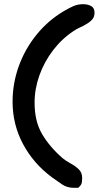

<svg xmlns="http://www.w3.org/2000/svg" viewBox="-20 -861 525 916"><path d="M332 35Q300 35 276.5 19Q253 3 228 -15Q140 -80 90 -173.5Q40 -267 40 -376Q40 -463 69.5 -545Q99 -627 154 -695Q209 -763 283 -807Q308 -822 329.5 -831.5Q351 -841 376 -841Q399 -841 415 -832Q431 -823 431 -800Q431 -780 419 -767Q407 -754 390 -745Q376 -736 360.5 -729.5Q345 -723 331 -713Q275 -676 233 -621Q191 -566 168 -501.5Q145 -437 145 -371Q145 -282 181 -221Q217 -160 278 -107Q293 -94 315.5 -82Q338 -70 355 -54Q372 -38 372 -12Q372 10 367.5 18.5Q363 27 353 35Z"/></svg>

Font: Fuzzy Bubbles
Style: Bold
Weight: 700
Designer: Robert E. Leuschke
Foundry: Robert E. Leuschke
Version: Version 1.010; ttfautohint (v1.8.3)